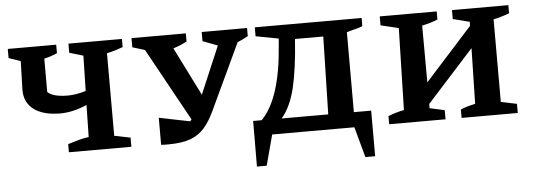

<svg xmlns="http://www.w3.org/2000/svg" viewBox="-47 -660 2610 940"><g transform="rotate(-5 1258.5 -190.0)"><path d="M270 0V-40Q299 -49 322.5 -55.5Q346 -62 373 -66L376 -223Q344 -209 310.5 -201Q277 -193 245 -193Q162 -193 116 -227Q70 -261 70 -323L74 -465L16 -485V-530H254V-488Q242 -483 226.5 -477.5Q211 -472 190 -467V-303Q205 -289 230.5 -283Q256 -277 289 -277Q330 -277 378 -292L382 -465L314 -485V-530H577V-490Q560 -484 540 -477.5Q520 -471 498 -467V-61L577 -45V0Z M723 3V-130L875 -99Q878 -104 882 -108L685 -466L624 -485V-530H891V-490Q859 -473 824 -462L943 -224L1042 -457L969 -485V-530H1192V-490Q1178 -483 1165.5 -476.5Q1153 -470 1140 -465L986 -137Q964 -90 936.5 -58.5Q909 -27 867.5 -11.5Q826 4 760 4Q751 4 741.5 4Q732 4 723 3Z M1181 150 1182 -74H1224Q1320 -172 1339 -431L1342 -465L1230 -486V-530H1755V-490Q1739 -483 1725 -480Q1711 -477 1677 -467V-74H1762V150H1714L1673 0H1269L1229 150ZM1421 -456Q1411 -309 1389 -217.5Q1367 -126 1322 -74H1551L1560 -456Z M1844 0V-40Q1878 -54 1922 -63L1932 -465L1844 -486V-530H2124V-490Q2107 -483 2086.5 -477Q2066 -471 2047 -467L2048 -188L2280 -445L2281 -465L2199 -486V-530H2476V-490Q2436 -475 2398 -467V-61L2476 -45V0H2200V-41Q2218 -49 2235.5 -54Q2253 -59 2272 -63L2278 -336L2048 -82V-61L2121 -45V0Z"/></g></svg>

Font: Piazzolla SC SemiBold
Style: Regular
Weight: 600
Designer: Juan Pablo del Peral
Foundry: Huerta Tipografica
Version: Version 1.330